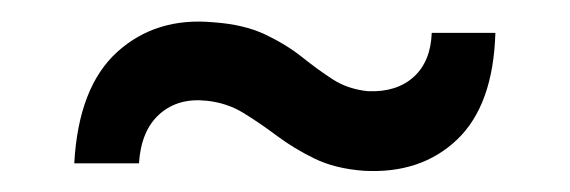

<svg xmlns="http://www.w3.org/2000/svg" viewBox="-20 -475 537 181"><path d="M50 -321Q54 -393 90.5 -426Q127 -459 181 -454Q210 -452 230 -442.5Q250 -433 265 -421Q280 -409 294 -400Q308 -391 327 -389Q354 -388 370 -402.5Q386 -417 387 -444H447Q445 -376 411 -343.5Q377 -311 323 -314Q296 -316 276.5 -325.5Q257 -335 241 -347Q225 -359 209.5 -368.5Q194 -378 175 -380Q148 -383 130.5 -367.5Q113 -352 111 -321Z"/></svg>

Font: Big Shoulders Text SemiBold
Style: Regular
Weight: 600
Designer: Patric King
Foundry: XO Type Co
Version: Version 1.000; ttfautohint (v1.8.2)